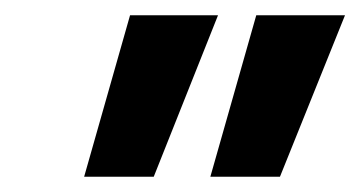

<svg xmlns="http://www.w3.org/2000/svg" viewBox="-20 -775 471 251"><path d="M255 -544 315 -755H431L346 -544ZM90 -544 150 -755H265L181 -544Z"/></svg>

Font: DM Sans 36pt
Style: Bold Italic
Weight: 700
Italic angle: -10°
Designer: Colophon Foundry, Jonny Pinhorn
Foundry: Colophon Foundry
Version: Version 4.004;gftools[0.9.30]